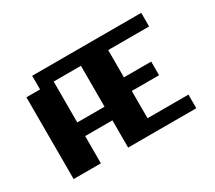

<svg xmlns="http://www.w3.org/2000/svg" viewBox="-115 -833 1186 1059"><g transform="rotate(-30 477.5 -304.0)"><path d="M434 -173.6H260.4V0H86.8V-520.8H173.6V-607.6H868.1V-520.8H607.6V-347.2H781.2V-260.4H607.6V-86.8H868.1V0H434ZM434 -520.8H260.4V-260.4H434Z"/></g></svg>

Font: 8-bit Operator+ 8
Style: Bold
Weight: 700
Designer: GrandChaos9000
Version: Version 1.3.0 - August 1, 2014